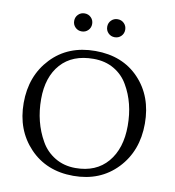

<svg xmlns="http://www.w3.org/2000/svg" viewBox="-97 -997 994 1093"><g transform="rotate(10 400.0 -450.0)"><path d="M50 0ZM401.5 -711Q559 -711 654.5 -610.5Q750 -510 750 -352Q750 -194 652.5 -91.5Q555 11 399.5 11Q244 11 147 -91Q50 -193 50 -349.5Q50 -506 147 -608.5Q244 -711 401.5 -711ZM598 -554Q569 -605 518 -635Q467 -665 399 -665Q277 -665 210.5 -590.5Q144 -516 144 -388Q144 -255 204 -150Q233 -98 285 -66.5Q337 -35 404 -35Q523 -35 589.5 -113Q656 -191 656 -323Q656 -455 598 -554ZM267 -822Q252 -837 252 -859Q252 -881 267 -896Q282 -911 304 -911Q326 -911 341 -896Q356 -881 356 -859Q356 -837 341 -822Q326 -807 304 -807Q282 -807 267 -822ZM458 -822Q443 -837 443 -859Q443 -881 458 -896Q473 -911 495 -911Q517 -911 532 -896Q547 -881 547 -859Q547 -837 532 -822Q517 -807 495 -807Q473 -807 458 -822Z"/></g></svg>

Font: Lustria
Style: Regular
Weight: 400
Designer: Matthew Desmond
Foundry: Matthew Desmond
Version: Version 001.001; ttfautohint (v1.6)